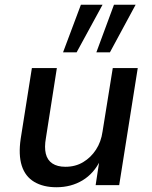

<svg xmlns="http://www.w3.org/2000/svg" viewBox="-20 -778 638 807"><path d="M217 9Q162 9 124 -13.5Q86 -36 71.5 -81.5Q57 -127 67 -195L114 -492H219L173 -198Q166 -159 172.5 -132Q179 -105 200 -91Q221 -77 255 -77Q297 -77 329.5 -96.5Q362 -116 383.5 -149Q405 -182 411 -225L454 -492H559L481 0H382L398 -105H402Q375 -49 327 -20Q279 9 217 9ZM385 -558 459 -758H550L442 -558ZM245 -558 320 -758H411L302 -558Z"/></svg>

Font: Nunito Sans 10pt SemiBold
Style: Italic
Weight: 600
Italic angle: -9°
Designer: Vernon Adams
Foundry: Vernon Adams
Version: Version 3.101;gftools[0.9.27]